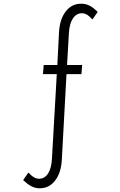

<svg xmlns="http://www.w3.org/2000/svg" viewBox="-20 -808 640 1028"><path d="M191 200Q169 200 148.5 189.5Q128 179 104 156L132 116Q150 135 163 142Q176 149 189 149Q219 149 237 121.5Q255 94 258 44L284 -411H210L214 -460H287L296 -636Q300 -706 332.5 -747.5Q365 -789 416 -788Q439 -788 459 -778Q479 -768 503 -744L475 -704Q457 -723 444.5 -730Q432 -737 418 -737Q389 -737 370.5 -709.5Q352 -682 349 -632L339 -460H420L416 -411H336L311 48Q307 118 274.5 159.5Q242 201 191 200Z"/></svg>

Font: Jost* Light
Style: Regular
Weight: 300
Version: Version 3.7